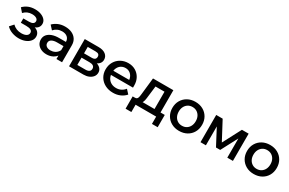

<svg xmlns="http://www.w3.org/2000/svg" viewBox="136 -1714 4587 3046"><g transform="rotate(30 2429.5 -190.5)"><path d="M239 16Q176 16 115 -6Q54 -28 13 -72L74 -140Q139 -75 236 -75Q294 -75 327 -95.5Q360 -116 360 -152Q360 -216 248 -216H148V-295H249Q296 -295 321 -310.5Q346 -326 346 -357Q346 -388 316.5 -406Q287 -424 236 -424Q149 -424 87 -359L26 -429Q110 -515 239 -515Q302 -515 350.5 -496.5Q399 -478 427 -445.5Q455 -413 455 -370Q455 -330 431 -301Q407 -272 363 -259V-267Q414 -254 442 -222.5Q470 -191 470 -145Q470 -99 440 -62.5Q410 -26 358 -5Q306 16 239 16Z M1028 0H925V-99L920 -120V-307Q920 -363 884 -394.5Q848 -426 786 -426Q741 -426 702.5 -408Q664 -390 636 -358L572 -428Q613 -469 668 -492Q723 -515 790 -515Q861 -515 914.5 -490.5Q968 -466 998 -420Q1028 -374 1028 -310ZM748 16Q691 16 647 -5Q603 -26 579 -62Q555 -98 555 -146Q555 -198 585 -234.5Q615 -271 668.5 -290.5Q722 -310 792 -310H932V-233H802Q743 -233 706.5 -212Q670 -191 670 -150Q670 -113 698 -91.5Q726 -70 771 -70Q814 -70 850 -88Q886 -106 907.5 -137.5Q929 -169 932 -210L968 -193Q968 -132 940 -84.5Q912 -37 862 -10.5Q812 16 748 16Z M1156 0V-499H1411Q1492 -499 1539 -463Q1586 -427 1586 -366Q1586 -328 1563.5 -299.5Q1541 -271 1503 -256L1502 -265Q1550 -252 1580 -220.5Q1610 -189 1610 -144Q1610 -101 1584.5 -68.5Q1559 -36 1516 -18Q1473 0 1420 0ZM1259 -28 1201 -84H1406Q1451 -84 1474.5 -101Q1498 -118 1498 -151Q1498 -184 1474.5 -201Q1451 -218 1406 -218H1212V-297H1398Q1440 -297 1457.5 -313Q1475 -329 1475 -358Q1475 -387 1457.5 -401Q1440 -415 1398 -415H1198L1259 -473Z M2130 -151 2194 -81Q2155 -36 2097 -10Q2039 16 1968 16Q1884 16 1819.5 -18Q1755 -52 1718.5 -112Q1682 -172 1682 -249Q1682 -327 1717 -387Q1752 -447 1813 -481Q1874 -515 1950 -515Q2024 -515 2081 -481.5Q2138 -448 2171 -389.5Q2204 -331 2204 -254V-248H2093V-259Q2093 -309 2074.5 -346.5Q2056 -384 2024 -404.5Q1992 -425 1949 -425Q1904 -425 1869.5 -403.5Q1835 -382 1816 -343.5Q1797 -305 1797 -251Q1797 -197 1819.5 -157Q1842 -117 1881.5 -95.5Q1921 -74 1973 -74Q2068 -74 2130 -151ZM2204 -214H1760V-290H2188L2204 -253Z M2293 -47V-91H2309Q2330 -91 2342.5 -99.5Q2355 -108 2361.5 -129.5Q2368 -151 2372 -190L2406 -499H2779V-62H2669V-481L2747 -408H2425L2513 -481L2477 -181Q2472 -131 2457.5 -102Q2443 -73 2414.5 -60Q2386 -47 2338 -47ZM2269 134V-91H2857V134H2752V-65L2815 0H2335L2375 -65V134Z M3177 16Q3098 16 3036.5 -18Q2975 -52 2940 -112Q2905 -172 2905 -250Q2905 -327 2940 -387Q2975 -447 3036.5 -481Q3098 -515 3177 -515Q3257 -515 3318.5 -481Q3380 -447 3414.5 -387Q3449 -327 3449 -250Q3449 -172 3414.5 -112Q3380 -52 3318.5 -18Q3257 16 3177 16ZM3177 -78Q3224 -78 3259 -100Q3294 -122 3313.5 -160.5Q3333 -199 3333 -250Q3333 -300 3313.5 -338.5Q3294 -377 3259 -399Q3224 -421 3177 -421Q3131 -421 3096 -399Q3061 -377 3041.5 -338.5Q3022 -300 3022 -250Q3022 -199 3041.5 -160.5Q3061 -122 3096 -100Q3131 -78 3177 -78Z M3564 0V-499H3682L3869 -147L3851 -148L4035 -499H4158V0H4055V-462L4100 -437L3896 -50H3819L3615 -437L3663 -458V0Z M4545 16Q4466 16 4404.5 -18Q4343 -52 4308 -112Q4273 -172 4273 -250Q4273 -327 4308 -387Q4343 -447 4404.5 -481Q4466 -515 4545 -515Q4625 -515 4686.5 -481Q4748 -447 4782.5 -387Q4817 -327 4817 -250Q4817 -172 4782.5 -112Q4748 -52 4686.5 -18Q4625 16 4545 16ZM4545 -78Q4592 -78 4627 -100Q4662 -122 4681.5 -160.5Q4701 -199 4701 -250Q4701 -300 4681.5 -338.5Q4662 -377 4627 -399Q4592 -421 4545 -421Q4499 -421 4464 -399Q4429 -377 4409.5 -338.5Q4390 -300 4390 -250Q4390 -199 4409.5 -160.5Q4429 -122 4464 -100Q4499 -78 4545 -78Z"/></g></svg>

Font: Wix Madefor Display SemiBold
Style: Regular
Weight: 600
Designer: Dalton Maag Ltd
Foundry: Dalton Maag Ltd
Version: Version 3.100